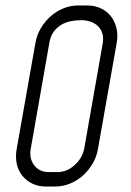

<svg xmlns="http://www.w3.org/2000/svg" viewBox="-20 -675 479 704"><path d="M159 -44H191Q225 -44 253.5 -69.5Q282 -95 289 -131L357 -518Q360 -538 355 -553.5Q350 -569 339 -579.5Q328 -590 312 -595.5Q296 -601 278 -601Q257 -601 238 -597Q219 -593 203 -583Q187 -573 176 -557.5Q165 -542 161 -518L93 -131Q86 -95 105 -69.5Q124 -44 159 -44ZM408 -518 339 -128Q334 -99 319 -74Q304 -49 283 -30.5Q262 -12 236 -1.5Q210 9 182 9H149Q121 9 99 -1.5Q77 -12 62 -30.5Q47 -49 41.5 -74Q36 -99 41 -128L110 -518Q115 -547 130 -572Q145 -597 166 -615.5Q187 -634 213 -644.5Q239 -655 267 -655H300Q327 -655 349.5 -644.5Q372 -634 386.5 -615.5Q401 -597 407 -572Q413 -547 408 -518Z"/></svg>

Font: Marvel
Style: Italic
Weight: 400
Italic angle: -12°
Designer: Carolina Trebol
Foundry: Carolina Trebol
Version: Version 1.001